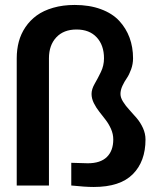

<svg xmlns="http://www.w3.org/2000/svg" viewBox="-20 -742 629 768"><path d="M355 5.9Q320.8 5.9 265.1 0V-90.8L331.1 -88.9Q381.8 -88.9 407.5 -114Q433.1 -139.2 433.1 -184.1Q433.1 -205.6 424.1 -226.1Q415 -246.6 402.3 -262.9Q389.6 -279.3 377 -295.4Q364.3 -311.5 355.2 -329.8Q346.2 -348.1 346.2 -366.2Q346.2 -385.3 358.6 -406.7Q371.1 -428.2 383.5 -453.9Q396 -479.5 396 -508.8Q396 -561 366.9 -592.5Q337.9 -624 286.1 -624Q234.4 -624 205.1 -592.5Q175.8 -561 175.8 -508.8V0H46.9V-508.8Q46.9 -543.9 55.2 -575.2Q63.5 -606.4 81.8 -633.5Q100.1 -660.6 127 -680.2Q153.8 -699.7 192.6 -710.9Q231.4 -722.2 278.8 -722.2Q337.9 -722.2 383.5 -705.3Q429.2 -688.5 456.8 -658.7Q484.4 -628.9 498.3 -591.1Q512.2 -553.2 512.2 -508.8Q512.2 -485.8 504.4 -464.4Q496.6 -442.9 487.1 -429.2Q477.5 -415.5 469.7 -398.7Q461.9 -381.8 461.9 -366.2Q461.9 -351.6 472.2 -335.2Q482.4 -318.8 497.1 -303Q511.7 -287.1 526.6 -269.8Q541.5 -252.4 551.8 -230Q562 -207.5 562 -184.1Q562 -96.2 511.2 -45.2Q460.4 5.9 355 5.9Z"/></svg>

Font: Creato Display
Style: Bold
Weight: 700
Version: Version 1.000